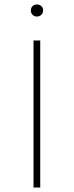

<svg xmlns="http://www.w3.org/2000/svg" viewBox="-20 -839 332 859"><path d="M118 -792Q118 -804 125.5 -811.5Q133 -819 145 -819Q157 -819 165 -811.5Q173 -804 173 -792Q173 -781 165 -773Q157 -765 145 -765Q133 -765 125.5 -773Q118 -781 118 -792ZM130 0V-658H160V0Z"/></svg>

Font: EauTestInfant Extralight
Style: Regular
Weight: 250
Designer: Christian Thalmann (Catharsis Fonts)
Version: Version 0.001;PS 000.001;hotconv 1.0.88;makeotf.lib2.5.64775